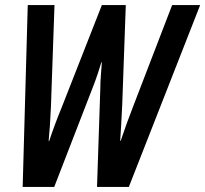

<svg xmlns="http://www.w3.org/2000/svg" viewBox="-20 -734 806 754"><path d="M69 0 89 -714H194L180 -314Q176 -228 171 -180H173Q184 -213 196.5 -246.5Q209 -280 223 -314L380 -714H474L460 -323Q458 -279 456 -246Q454 -213 452 -181H454Q466 -217 478 -250Q490 -283 504 -319L656 -714H766L486 0H361L374 -388Q374 -410 376 -436Q378 -462 380 -489H378Q371 -466 363 -442Q355 -418 346 -395L193 0Z"/></svg>

Font: Noto Sans ExtraCondensed SemiBold
Style: Italic
Weight: 600
Width: 2
Italic angle: -12°
Designer: Monotype Design Team
Foundry: Monotype Imaging Inc.
Version: Version 2.013; ttfautohint (v1.8.4.7-5d5b)